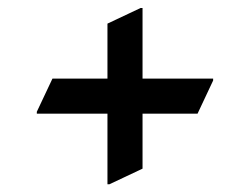

<svg xmlns="http://www.w3.org/2000/svg" viewBox="-20 -612 633 486"><path d="M340.8 -591.8V-413.1H519.5V-408.2L480 -324.2H340.8V-185.1L256.8 -145.5H252V-324.2H73.2V-329.1L112.8 -413.1H252V-552.2L335.9 -591.8Z"/></svg>

Font: Nova Flat
Style: Book
Weight: 400
Version: Version 2.000